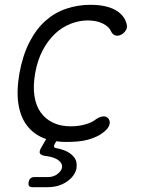

<svg xmlns="http://www.w3.org/2000/svg" viewBox="-20 -580 640 798"><path d="M61 -277Q75 -352 103 -406Q131 -460 169.5 -494Q208 -528 256 -544Q304 -560 355 -560Q389 -560 414.5 -554.5Q440 -549 457.5 -539.5Q475 -530 486 -518Q497 -506 502 -493Q512 -470 504.5 -456.5Q497 -443 484 -436Q470 -429 458.5 -433Q447 -437 441 -451Q433 -469 407.5 -482Q382 -495 344 -495Q310 -495 274.5 -481.5Q239 -468 209.5 -440.5Q180 -413 158 -372Q136 -331 126 -275Q117 -223 123 -182Q129 -141 149 -113Q169 -85 200.5 -70Q232 -55 274 -55Q305 -55 333 -62.5Q361 -70 380 -85Q393 -94 407 -96Q421 -98 430 -88Q434 -83 435.5 -77Q437 -71 435.5 -64Q434 -57 429 -49.5Q424 -42 416 -35Q401 -22 383.5 -13.5Q366 -5 346 0.5Q326 6 303 8Q280 10 254 10Q233 10 214 7L207 19Q203 26 205 30.5Q207 35 216 36Q231 39 248 45Q273 55 287.5 73Q302 91 298 119Q292 151 258.5 174.5Q225 198 177 198H116Q105 198 101 193Q97 188 99 177Q101 166 107 161Q113 156 123 156H179Q202 156 218.5 143.5Q235 131 238 116Q240 94 213 80Q195 71 167 68Q150 65 146 57.5Q142 50 151 34L172 -2Q165 -4 159 -7Q118 -24 91.5 -59Q65 -94 56.5 -148Q48 -202 61 -277Z"/></svg>

Font: Maple Mono ExtraLight
Style: Italic
Weight: 275
Italic angle: -10°
Monospace: yes
Designer: subframe7536
Version: Version 7.000